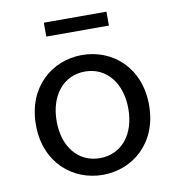

<svg xmlns="http://www.w3.org/2000/svg" viewBox="-86 -847 872 939"><g transform="rotate(-10 350.0 -377.5)"><path d="M194 -769V-700H505V-769ZM69 -283C69 -95 201 14 350 14C499 14 631 -95 631 -283C631 -472 499 -581 350 -581C201 -581 69 -472 69 -283ZM528 -283C528 -155 457 -69 350 -69C243 -69 172 -155 172 -283C172 -411 243 -499 350 -499C457 -499 528 -411 528 -283Z"/></g></svg>

Font: Kawkab Mono Light
Style: Bold
Weight: 400
Monospace: yes
Designer: Abdullah Arif
Foundry: Abdullah Arif
Version: Version 1.000;PS 000.500;hotconv 1.0.88;makeotf.lib2.5.64775